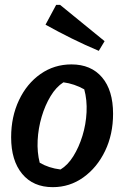

<svg xmlns="http://www.w3.org/2000/svg" viewBox="-20 -762 513 793"><path d="M198 11Q117 11 71.5 -44Q26 -99 26 -195Q26 -280 58.5 -348.5Q91 -417 147.5 -456.5Q204 -496 275 -496Q356 -496 401.5 -442.5Q447 -389 447 -292Q447 -207 414 -138.5Q381 -70 324.5 -29.5Q268 11 198 11ZM230 -62Q260 -80 283 -117Q306 -154 320.5 -201Q335 -248 337.5 -298.5Q340 -349 328 -393Q287 -416 242 -422Q212 -403 189 -365Q166 -327 152 -279.5Q138 -232 135.5 -182.5Q133 -133 144 -90Q181 -68 230 -62ZM388 -552Q331 -576 276.5 -603Q222 -630 168 -660L212 -742H228L412 -592Z"/></svg>

Font: Piazzolla SemiBold
Style: Italic
Weight: 600
Italic angle: -11.3°
Designer: Juan Pablo del Peral
Foundry: Huerta Tipografica
Version: Version 1.330